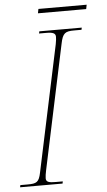

<svg xmlns="http://www.w3.org/2000/svg" viewBox="-72 -855 495 892"><g transform="rotate(-5 176.0 -409.0)"><path d="M138 -798H363L367 -818H142ZM-15 0H183L185 -10H153C122 -10 107 -13 107 -31C107 -39 109 -54 112 -67L235 -647C245 -697 257 -704 299 -704H333L335 -714H137L135 -704H168C201 -704 212 -698 212 -682C212 -674 211 -664 208 -648L83 -59C74 -16 63 -10 21 -10H-13Z"/></g></svg>

Font: Noto Serif Display Condensed Thin
Style: Italic
Weight: 100
Width: 3
Italic angle: -12°
Designer: Monotype Design Team
Foundry: Monotype Imaging Inc.
Version: Version 2.009